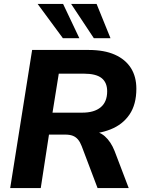

<svg xmlns="http://www.w3.org/2000/svg" viewBox="-20 -960 736 980"><path d="M32 0 144 -705H433Q512 -705 566 -681Q620 -657 648 -613Q676 -569 676 -507Q676 -427 641 -375.5Q606 -324 544 -299.5Q482 -275 403 -275V-292H435Q484 -292 515 -264.5Q546 -237 565 -189L637 0H478L397 -214Q389 -235 378 -248Q367 -261 351.5 -267Q336 -273 313 -273H230L188 0ZM248 -385H400Q461 -385 494 -412.5Q527 -440 527 -494Q527 -539 498.5 -561.5Q470 -584 408 -584H280ZM459 -765 343 -940H473L544 -765ZM301 -765 172 -940H302L385 -765Z"/></svg>

Font: Nunito Sans 12pt ExtraBold
Style: Italic
Weight: 800
Italic angle: -9°
Designer: Vernon Adams
Foundry: Vernon Adams
Version: Version 3.101;gftools[0.9.27]